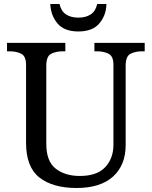

<svg xmlns="http://www.w3.org/2000/svg" viewBox="-20 -928 757 958"><path d="M362 10Q244 10 177 -42Q110 -94 110 -216V-604Q110 -648 85.5 -660Q61 -672 28 -672H15V-714H306V-672H293Q259 -672 235 -659.5Q211 -647 211 -600V-210Q211 -123 258 -86.5Q305 -50 378 -50Q464 -50 505 -94Q546 -138 546 -206V-604Q546 -648 521.5 -660Q497 -672 464 -672H451V-714H702V-672H689Q655 -672 631 -659.5Q607 -647 607 -600V-204Q607 -104 544 -47Q481 10 362 10ZM371 -771Q300 -771 266.5 -811.5Q233 -852 231 -908H277Q285 -872 309.5 -856Q334 -840 371 -840Q408 -840 432.5 -856Q457 -872 465 -908H511Q510 -852 476 -811.5Q442 -771 371 -771Z"/></svg>

Font: Noto Serif Makasar
Style: Regular
Weight: 400
Designer: Sérgio Martins
Version: Version 1.001; ttfautohint (v1.8.4.7-5d5b)